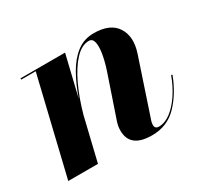

<svg xmlns="http://www.w3.org/2000/svg" viewBox="-105 -622 837 783"><g transform="rotate(-30 313.0 -230.0)"><path d="M127.9 -454.1H59.6V-460H269.5L223.6 -268.6Q242.9 -325.2 268.6 -370.8Q294.2 -416.5 328.9 -443.4Q363.5 -470.2 409.9 -470.2Q486.6 -470.2 516.5 -424.1Q546.4 -377.9 523.2 -307.9L434.8 -43Q431.9 -34.2 431.9 -24.9Q431.9 -7.1 450.9 -7.1Q478.8 -7.1 506.5 -27.8Q534.2 -48.6 558.1 -84.2Q582 -119.9 598.4 -164.6L604 -163.1Q575.4 -88.1 528.2 -39.2Q481 9.8 408.9 9.8Q305.9 9.8 305.9 -71Q305.9 -82.5 307.4 -91.2Q308.8 -99.9 311 -106.9L378.9 -306.6Q391.8 -345 397.6 -378.4Q403.3 -411.9 398.9 -432.5Q394.5 -453.1 376.5 -453.1Q343.3 -453.1 311.8 -419.4Q280.3 -385.7 253.5 -328.9Q226.8 -272 207.5 -202.4L158.9 0H19Z"/></g></svg>

Font: Bodoni* 36
Style: Bold Italic
Weight: 700
Italic angle: -13°
Version: Version 2.000; ttfautohint (v1.8.1)